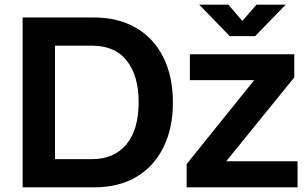

<svg xmlns="http://www.w3.org/2000/svg" viewBox="-20 -804 1323 824"><path d="M77 0V-729H383Q487 -729 563 -685Q639 -641 680.5 -559Q722 -477 722 -364Q722 -255 682 -173Q642 -91 566.5 -45.5Q491 0 383 0ZM375 -608H216V-121H375Q469 -121 522 -184Q575 -247 575 -366Q575 -478 524.5 -543Q474 -608 375 -608ZM951 -112H1257V0H781V-100L1071 -460H795V-571H1243V-472ZM966 -649 835 -784H960L1020 -714L1081 -784H1206L1075 -649Z"/></svg>

Font: BDO Grotesk DemiBold
Style: Regular
Weight: 600
Designer: Deni Anggara
Foundry: Lokal Container
Version: Version 2.000